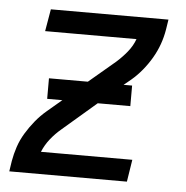

<svg xmlns="http://www.w3.org/2000/svg" viewBox="-43 -562 587 605"><g transform="rotate(5 250.0 -260.0)"><path d="M8 0 13 -33Q17 -56 24.5 -78.5Q32 -101 45 -122.5Q58 -144 74 -163.5Q90 -183 109 -199L155 -238H107V-303H230L314 -374Q332 -390 347.5 -409Q363 -428 371 -450H82L94 -520H466L461 -488Q457 -464 449 -441.5Q441 -419 428.5 -397.5Q416 -376 400 -356.5Q384 -337 365 -321L343 -303H370V-238H267L160 -146Q141 -130 126 -111Q111 -92 102 -70H391L380 0Z"/></g></svg>

Font: Iosevka Curly
Style: Italic
Weight: 400
Italic angle: -9°
Monospace: yes
Designer: Belleve Invis
Foundry: Belleve Invis
Version: Version 22.1.2; ttfautohint (v1.8.4)